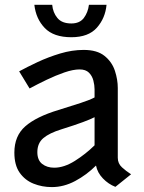

<svg xmlns="http://www.w3.org/2000/svg" viewBox="-20 -770 602 802"><path d="M196.5 11.5Q156 11.5 120.2 -2.8Q84.5 -17 62.2 -48.5Q40 -80 40 -132.5Q40 -202.5 85.8 -242.5Q131.5 -282.5 224 -310.5Q278 -327 317.2 -340Q356.5 -353 375 -363V-397Q375 -414 370 -433.5Q365 -453 351.5 -466.5Q338 -480 312.5 -480Q285.5 -480 249.2 -467.5Q213 -455 175 -436.8Q137 -418.5 103.5 -400.5L60 -472Q93 -490 137.2 -510.8Q181.5 -531.5 231.2 -546.5Q281 -561.5 329.5 -561.5Q386 -561.5 417 -536.2Q448 -511 460 -474.2Q472 -437.5 472 -402.5V-111Q472 -87 489.5 -71Q507 -55 527.5 -42L462 10.5Q432.5 -1 409.8 -24.8Q387 -48.5 381 -78.5Q342 -39.5 294.2 -14Q246.5 11.5 196.5 11.5ZM206.5 -69.5Q247.5 -69.5 292.8 -98Q338 -126.5 375 -163V-280.5Q360 -272.5 326.5 -260Q293 -247.5 237 -230Q186.5 -214.5 161.2 -193.2Q136 -172 136 -134.5Q136 -101 156.2 -85.2Q176.5 -69.5 206.5 -69.5ZM278 -614.5Q204 -614.5 167 -653Q130 -691.5 123.5 -750H198Q201 -717.5 219.8 -694.8Q238.5 -672 278 -672Q313 -672 330.2 -695Q347.5 -718 351.5 -750H425Q420 -694.5 384.8 -654.5Q349.5 -614.5 278 -614.5Z"/></svg>

Font: Junction Medium
Style: Regular
Weight: 500
Designer: Caroline Hadilaksono
Foundry: Caroline Hadilaksono, Tyler Finck, The League of Moveable Type
Version: Version 2.000; ttfautohint (v1.8.3)